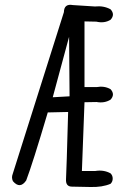

<svg xmlns="http://www.w3.org/2000/svg" viewBox="-20 -765 540 791"><path d="M280.3 -744.1 371.1 -738.3Q407.2 -742.2 435.5 -726.6Q455.1 -705.1 435.5 -683.6Q410.2 -668 377 -675.8L328.1 -676.8V-406.2H377.9Q410.2 -412.1 435.5 -397.5Q455.1 -376 435.5 -354.5Q410.2 -338.9 377.9 -344.7L328.1 -343.8L317.4 -60.5H372.1Q407.2 -66.4 435.5 -50.8Q444.3 -42 444.3 -29.3Q444.3 -16.6 435.5 -7.8Q401.4 6.8 352.1 5.4Q302.7 3.9 276.4 3.9Q250 3.9 252 -27.3Q253.9 -58.6 260.7 -303.7L176.8 -301.8Q114.3 -90.8 87.9 -21.5Q62.5 15.6 33.2 -18.6Q26.4 -33.2 32.2 -47.9L243.2 -714.8Q244.1 -751 280.3 -744.1ZM264.6 -613.3 197.3 -364.3 266.6 -368.2Z"/></svg>

Font: NaikaiFont
Style: Regular
Weight: 400
Version: Version 1.67